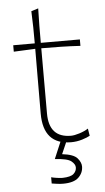

<svg xmlns="http://www.w3.org/2000/svg" viewBox="-59 -702 518 950"><g transform="rotate(-5 200.0 -227.5)"><path d="M273 9Q135 9 135 -145Q135 -242.5 135.5 -328.8Q136 -415 136 -467L29 -462V-494H136Q136 -536 135.5 -574.2Q135 -612.5 133 -654L168 -665Q166.5 -615.5 166.2 -578Q166 -540.5 166 -494H360V-462Q312 -465 262.8 -466Q213.5 -467 166 -467V-143Q166 -23 275 -23Q291.5 -23 317 -31Q342.5 -39 361 -51L367 -15Q354.5 -7.5 327.8 0.8Q301 9 273 9ZM215 210Q202.5 210 186.5 208Q170.5 206 159 204V173Q169.5 176 187 178.5Q204.5 181 215 181Q255.5 180 270.2 166.8Q285 153.5 285 135Q285 119 266.2 103.8Q247.5 88.5 185 85L226 -12H251V0L223 64Q279.5 70.5 297.8 91.5Q316 112.5 316 133Q316 164.5 292.5 187.2Q269 210 215 210Z"/></g></svg>

Font: Commissioner Flair Thin
Style: Regular
Weight: 100
Designer: Kostas Bartsokas
Foundry: Kostas Bartsokas
Version: Version 1.000; ttfautohint (v1.8.3)